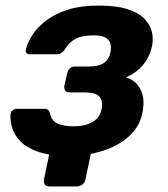

<svg xmlns="http://www.w3.org/2000/svg" viewBox="-20 -550 602 690"><path d="M157 120Q146 120 141 113Q136 106 138 95L163 -25L316 -42L287 95Q285 106 276 113Q267 120 257 120ZM225 10Q158 10 116 -5Q74 -20 52 -43.5Q30 -67 23 -93Q16 -119 18 -140Q18 -148 25.5 -153.5Q33 -159 40 -159H138Q149 -159 153.5 -154.5Q158 -150 160 -142Q164 -117 186 -106.5Q208 -96 246 -96Q284 -96 311.5 -111Q339 -126 345 -158Q351 -187 337.5 -202.5Q324 -218 284 -218H229Q219 -218 214.5 -224.5Q210 -231 211 -240L222 -289Q224 -298 231.5 -304.5Q239 -311 248 -311H300Q334 -311 353 -323.5Q372 -336 377 -362Q380 -378 377 -392Q374 -406 360 -414.5Q346 -423 316 -423Q274 -423 250.5 -410Q227 -397 212 -371Q206 -363 199.5 -359Q193 -355 182 -355H87Q79 -355 75 -360Q71 -365 73 -373Q80 -400 98.5 -427.5Q117 -455 149 -478.5Q181 -502 226.5 -516Q272 -530 334 -530Q396 -530 435.5 -518Q475 -506 497 -484.5Q519 -463 525.5 -437Q532 -411 526 -382Q518 -347 495.5 -318.5Q473 -290 433 -272Q461 -263 476 -243Q491 -223 494.5 -197.5Q498 -172 491 -142Q483 -98 447 -63.5Q411 -29 354 -9.5Q297 10 225 10Z"/></svg>

Font: Rubik Light SemiBold
Style: Italic
Weight: 600
Italic angle: -12°
Version: Version 2.104